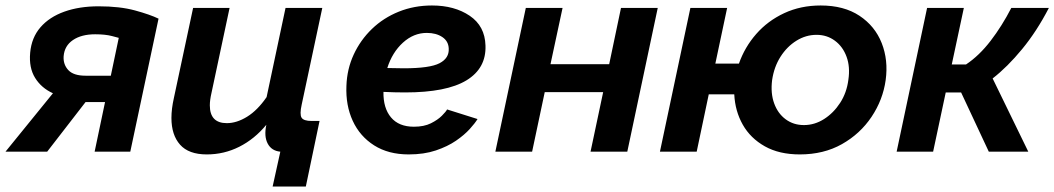

<svg xmlns="http://www.w3.org/2000/svg" viewBox="-25 -553 3844 700"><path d="M-5 0 168 -213Q126 -232 103 -269Q80 -306 85 -361Q90 -416 122.5 -453.5Q155 -491 209.5 -510.5Q264 -530 334 -530Q412 -530 467 -515Q522 -500 553 -485L450 0H320L358 -181H287L147 0ZM287 -277H379L408 -415Q408 -415 383.5 -421.5Q359 -428 322 -428Q272 -428 241 -407Q210 -386 207 -348Q205 -318 224 -297.5Q243 -277 287 -277Z M969 127 997 0Q965 -3 951 -29.5Q937 -56 946 -98Q903 -46 847.5 -18Q792 10 729 10Q663 10 631.5 -25.5Q600 -61 600 -123Q600 -156 609 -196L679 -524H812L746 -214Q740 -188 740 -169Q740 -104 802 -104Q838 -104 876 -127.5Q914 -151 947 -199L1016 -524H1150L1075 -172Q1067 -136 1074.5 -124Q1082 -112 1111 -112H1140L1090 127Z M1465 10Q1391 10 1339 -23Q1287 -56 1261 -112.5Q1235 -169 1238 -240Q1240 -301 1264.5 -354Q1289 -407 1331 -447.5Q1373 -488 1429 -510.5Q1485 -533 1550 -533Q1632 -533 1687.5 -495.5Q1743 -458 1745 -387Q1748 -304 1675.5 -260Q1603 -216 1452 -216Q1413 -216 1373 -218Q1372 -159 1400.5 -125Q1429 -91 1484 -91Q1521 -91 1546 -103.5Q1571 -116 1586 -131Q1601 -146 1605 -154L1716 -119Q1707 -104 1687.5 -82.5Q1668 -61 1637.5 -40Q1607 -19 1564 -4.5Q1521 10 1465 10ZM1531 -433Q1483 -433 1444 -397.5Q1405 -362 1387 -305Q1417 -304 1447 -304Q1542 -304 1577.5 -322.5Q1613 -341 1611 -376Q1610 -403 1587.5 -418Q1565 -433 1531 -433Z M1781 0 1892 -524H2026L1982 -319H2196L2239 -524H2373L2262 0H2128L2174 -217H1961L1915 0Z M2381 0 2492 -524H2626L2583 -321H2669Q2690 -381 2732 -429Q2774 -477 2834 -505Q2894 -533 2967 -533Q3052 -533 3108.5 -495.5Q3165 -458 3189.5 -396Q3214 -334 3204 -261Q3194 -189 3152.5 -127Q3111 -65 3044.5 -27.5Q2978 10 2891 10Q2816 10 2763.5 -19.5Q2711 -49 2683 -98.5Q2655 -148 2652 -209H2559L2515 0ZM2906 -97Q2945 -97 2979.5 -119Q3014 -141 3038 -178Q3062 -215 3068 -262Q3075 -309 3061.5 -346Q3048 -383 3019 -404.5Q2990 -426 2952 -426Q2913 -426 2878.5 -404.5Q2844 -383 2820.5 -346Q2797 -309 2790 -261Q2784 -213 2797.5 -176Q2811 -139 2839.5 -118Q2868 -97 2906 -97Z M3244 0 3355 -524H3489L3445 -318H3497Q3545 -350 3586.5 -404Q3628 -458 3662 -524H3799Q3755 -439 3701.5 -374Q3648 -309 3594 -267L3724 0H3580L3479 -216H3423L3377 0Z"/></svg>

Font: Raleway
Style: Bold Italic
Weight: 700
Italic angle: -12°
Designer: Matt McInerney, Pablo Impallari, Rodrigo Fuenzalida
Foundry: Matt McInerney, Pablo Impallari, Rodrigo Fuenzalida
Version: Version 4.101;RELEASE